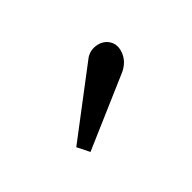

<svg xmlns="http://www.w3.org/2000/svg" viewBox="-68 -959 503 503"><g transform="rotate(45 183.5 -708.0)"><path d="M242.2 -576.2 98.6 -765.6Q87.9 -782.2 91.3 -802.2Q94.7 -822.3 110.4 -833Q127.9 -844.7 151.4 -835.9Q174.8 -827.1 187.5 -801.8L277.3 -593.8Z"/></g></svg>

Font: Lohit Tamil
Style: Regular
Weight: 400
Version: 2.91.1